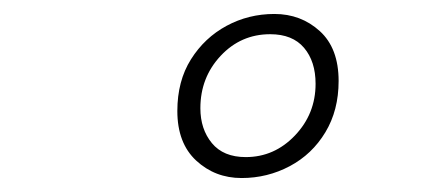

<svg xmlns="http://www.w3.org/2000/svg" viewBox="-20 -704 640 275"><path d="M326 -449Q288 -449 261 -474Q234 -499 234 -545Q234 -588 253.5 -619Q273 -650 304.5 -667Q336 -684 373 -684Q411 -684 438 -659.5Q465 -635 465 -588Q465 -546 446 -514.5Q427 -483 395 -466Q363 -449 326 -449ZM332 -479Q373 -479 402.5 -510Q432 -541 432 -584Q432 -616 415.5 -635.5Q399 -655 367 -655Q325 -655 296 -624Q267 -593 267 -549Q267 -519 283.5 -499Q300 -479 332 -479Z"/></svg>

Font: Source Code Pro ExtraLight Light
Style: Italic
Weight: 300
Italic angle: -11°
Monospace: yes
Version: Version 1.016;hotconv 1.0.116;makeotfexe 2.5.65601